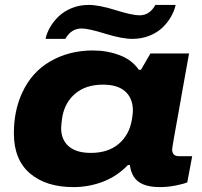

<svg xmlns="http://www.w3.org/2000/svg" viewBox="-20 -744 817 776"><path d="M164.1 -586.9Q168.9 -610.4 182.4 -633.8Q195.8 -657.2 217 -677.7Q238.3 -698.2 269.8 -711.2Q301.3 -724.1 337.9 -724.1Q380.4 -724.1 447.3 -703.1Q514.2 -682.1 543.9 -682.1Q585.4 -682.1 607.9 -724.1H689.9Q684.6 -700.2 671.4 -676.8Q658.2 -653.3 637 -632.8Q615.7 -612.3 584 -599.6Q552.2 -586.9 515.1 -586.9Q472.7 -586.9 405 -607.9Q337.4 -628.9 310.1 -628.9Q267.6 -628.9 244.1 -586.9ZM276.9 12.2Q166 12.2 101.1 -43.2Q36.1 -98.6 36.1 -205.1Q36.1 -295.4 68.8 -367.2Q107.4 -452.6 183.6 -496.3Q259.8 -540 355 -540Q413.6 -540 463.9 -520.8Q514.2 -501.5 541 -461.9H549.8L587.9 -527.8H744.1L723.1 -411.1Q715.3 -366.2 702.9 -297.4Q690.4 -228.5 683.1 -187Q675.8 -145.5 675.8 -140.1Q675.8 -112.8 703.1 -112.8H756.8L736.8 -6.8Q719.7 0 688.5 6.1Q657.2 12.2 626 12.2Q546.4 12.2 520 -30.8Q507.8 -51.8 504.9 -77.1H497.1Q453.6 -31.7 396.5 -9.8Q339.4 12.2 276.9 12.2ZM347.2 -126Q417 -126 460 -162.6Q502.9 -199.2 513.2 -261.2Q517.1 -284.2 517.1 -296.9Q517.1 -346.2 486.6 -374Q456.1 -401.9 396 -401.9Q328.1 -401.9 285.4 -366.7Q242.7 -331.5 231.9 -272Q227.1 -239.7 227.1 -226.1Q227.1 -179.7 257.6 -152.8Q288.1 -126 347.2 -126Z"/></svg>

Font: Archivo Expanded ExtraBold
Style: Italic
Weight: 800
Width: 7
Italic angle: -10°
Designer: Hector Gatti
Foundry: Omnibus-Type
Version: Version 2.001